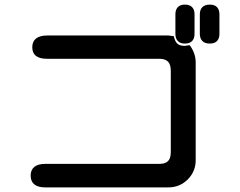

<svg xmlns="http://www.w3.org/2000/svg" viewBox="-20 -811 1040 833"><path d="M829 -540V-116Q829 -67 794.5 -32.5Q760 2 710 2H176Q145 2 129 -11Q113 -24 113 -49Q113 -74 129 -87Q145 -100 176 -100H671Q697 -100 709 -112Q721 -124 721 -152V-503Q721 -531 709 -543.5Q697 -556 671 -556H184Q120 -556 120 -606Q120 -631 136.5 -644Q153 -657 184 -657H711L734 -654Q739 -631 749.5 -621.5Q760 -612 781 -612L803 -615Q829 -580 829 -540ZM741 -749Q741 -769 751.5 -780Q762 -791 782 -791Q803 -791 813.5 -780Q824 -769 824 -749V-664Q824 -644 813.5 -633Q803 -622 782 -622Q762 -622 751.5 -633Q741 -644 741 -664ZM847 -749Q847 -769 858 -780Q869 -791 890 -791Q911 -791 921.5 -780Q932 -769 932 -749V-664Q932 -644 921.5 -633Q911 -622 890 -622Q869 -622 858 -633Q847 -644 847 -664Z"/></svg>

Font: 寒蝉全圆体 Bold
Style: Regular
Weight: 700
Designer: Warren2060
      Designed by Motoya company      

      [Varela Round]
      Joe Prince(Latin component); Avraham Cornf
Foundry: ChillType
Version: Version 3.200